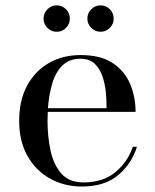

<svg xmlns="http://www.w3.org/2000/svg" viewBox="-20 -671 565 701"><path d="M299 -603Q299 -623 313.2 -637.2Q327.4 -651.4 347 -651.4Q367 -651.4 381 -637.2Q395 -623 395 -603Q395 -583.4 381 -569.2Q367 -555 347 -555Q327.4 -555 313.2 -569.2Q299 -583.4 299 -603ZM139 -603Q139 -623 153.2 -637.2Q167.4 -651.4 187 -651.4Q207 -651.4 221 -637.2Q235 -623 235 -603Q235 -583.4 221 -569.2Q207 -555 187 -555Q167.4 -555 153.2 -569.2Q139 -583.4 139 -603ZM480 -135Q460.5 -72.5 411 -31.2Q361.5 10 279 10Q215 10 163 -18.8Q111 -47.5 80.5 -101.2Q50 -155 50 -230Q50 -305 79.2 -358.8Q108.5 -412.5 159 -441.2Q209.5 -470 274 -470Q347.5 -470 391.5 -440.8Q435.5 -411.5 455.2 -364.2Q475 -317 475 -262.5H154.5Q153.5 -247 153.5 -230Q153.5 -173 164.5 -121.5Q175.5 -70 203.8 -37.5Q232 -5 285 -5Q356 -5 401 -42.2Q446 -79.5 465 -135ZM274 -456.5Q232.5 -456.5 207.5 -431.5Q182.5 -406.5 170.5 -365.2Q158.5 -324 155 -276H369Q369.5 -302.5 366.5 -333.5Q363.5 -364.5 354 -392.5Q344.5 -420.5 325.5 -438.5Q306.5 -456.5 274 -456.5Z"/></svg>

Font: Bodoni* 16
Style: Regular
Weight: 400
Version: Version 2.2